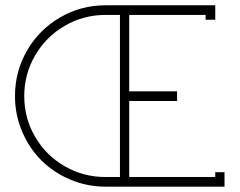

<svg xmlns="http://www.w3.org/2000/svg" viewBox="-20 -699 897 719"><path d="M375 -643.1Q292.5 -643.1 222.4 -602.3Q152.3 -561.5 111.6 -491.5Q70.8 -421.4 70.8 -338.9Q70.8 -256.3 111.6 -186.5Q152.3 -116.7 222.4 -76.4Q292.5 -36.1 375 -36.1H429.2V-643.1ZM786.1 -679.2V-625H750V-643.1H463.9V-356.9H643.1V-320.8H463.9V-36.1H786.1V-54.2H820.8V0H375Q305.7 0 242.9 -26.6Q180.2 -53.2 134.8 -98.6Q89.4 -144 62.7 -206.8Q36.1 -269.5 36.1 -338.9Q36.1 -431.6 81.3 -509.8Q126.5 -587.9 204.6 -633.5Q282.7 -679.2 375 -679.2Z"/></svg>

Font: Rawengulk
Style: Regular
Weight: 400
Version: Version 0.92